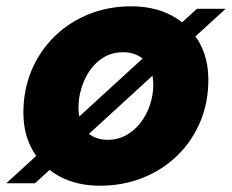

<svg xmlns="http://www.w3.org/2000/svg" viewBox="-58 -586 741 614"><path d="M-37.7 0 571.8 -557.9H663.5L53.9 0ZM261.4 7.9Q188.7 7.9 133.6 -21.3Q78.5 -50.5 47.7 -103.1Q16.8 -155.6 16.8 -226.2Q16.8 -298.3 42.6 -360.1Q68.4 -421.9 115 -468.1Q161.6 -514.3 224.7 -540.1Q287.8 -565.8 361.9 -565.8Q435.1 -565.8 490.4 -536.6Q545.8 -507.3 577 -454.5Q608.3 -401.8 608.3 -330.7Q608.3 -257.6 582.1 -195.8Q555.8 -134 508.8 -88.3Q461.7 -42.5 398.3 -17.3Q335 7.9 261.4 7.9ZM285.9 -138.8Q318.8 -138.8 345.8 -153.8Q372.7 -168.9 392 -194.2Q411.3 -219.5 421.7 -251Q432.2 -282.5 432.2 -315.2Q432.2 -350.6 419 -373.6Q405.8 -396.6 384.4 -407.8Q362.9 -419.1 336.4 -419.1Q303.1 -419.1 276.4 -404.1Q249.7 -389 231.3 -363.4Q213 -337.9 203 -306.2Q193 -274.5 193 -241.2Q193 -207.4 205.2 -184.3Q217.4 -161.3 238.4 -150Q259.5 -138.8 285.9 -138.8Z"/></svg>

Font: Poppins Variable
Style: Italic
Weight: 100
Italic angle: -10°
Designer: Jonny Pinhorn
Foundry: Indian Type Foundry
Version: Version 6.000